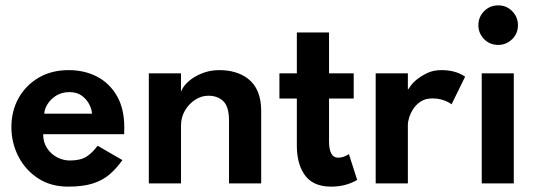

<svg xmlns="http://www.w3.org/2000/svg" viewBox="-20 -684 2006 716"><path d="M234 12Q169.5 12 122 -19Q74.5 -50 48.5 -100.8Q22.5 -151.5 22.5 -210Q22.5 -270 49.2 -318Q76 -366 124 -394.2Q172 -422.5 236 -422.5Q295.5 -422.5 342.2 -398Q389 -373.5 416.2 -326Q443.5 -278.5 443.5 -209Q443.5 -196 443 -183.5H141Q141 -153 155.8 -131Q170.5 -109 193.2 -97.2Q216 -85.5 240 -85.5Q280 -85.5 302 -99.5Q324 -113.5 344 -140.5L436.5 -87Q414.5 -56 388.8 -33.8Q363 -11.5 326.2 0.2Q289.5 12 234 12ZM323 -260Q322.5 -275.5 313.2 -294.2Q304 -313 285.5 -326.8Q267 -340.5 239 -340.5Q211 -340.5 190.2 -327.8Q169.5 -315 157.8 -296.5Q146 -278 145 -260Z M954 0H834V-234.5Q834 -285.5 813.2 -306.2Q792.5 -327 756.5 -327Q731.5 -327 708.2 -312.2Q685 -297.5 670 -272.2Q655 -247 655 -216V0H535V-410.5H655V-342Q662 -361.5 682.2 -379.8Q702.5 -398 732.5 -410.2Q762.5 -422.5 797.5 -422.5Q862 -422.5 903.5 -391.5Q954 -353.5 954 -270.5Z M1215 12Q1142.5 12 1112 -38Q1087 -78 1087 -141V-316.5H1022V-410.5H1087V-563H1207V-410.5H1299V-316.5H1207V-158Q1207 -96 1240.5 -96Q1262.5 -96 1281 -109.5L1312 -13Q1269 12 1215 12Z M1501 0H1381V-410.5H1501V-350.5Q1502.5 -350.5 1506.5 -356.5Q1525.5 -388.5 1574 -412Q1596.5 -422.5 1626 -422.5Q1679.5 -422.5 1714.5 -398L1664 -295Q1650.5 -306 1623.5 -313.5Q1610.5 -317 1593 -317Q1566 -317 1548.2 -305Q1530.5 -293 1520 -276Q1509.5 -259 1505.2 -243.5Q1501 -228 1501 -220.5Z M1838 -516.5Q1806.5 -516.5 1785.2 -538.2Q1764 -560 1764 -590Q1764 -621 1785.5 -642.5Q1807 -664 1838 -664Q1869 -664 1890.2 -642.2Q1911.5 -620.5 1911.5 -590Q1911.5 -558.5 1889.5 -537.5Q1867.5 -516.5 1838 -516.5ZM1896 0H1776.5V-410.5H1896Z"/></svg>

Font: Lucymar Sans SemiBold
Style: Regular
Weight: 600
Foundry: The League of Moveable Type (original font) / Main changes by Cristiano Sobral with portions from Mirco Monsees
Version: Version 2.001;August 30, 2020;FontCreator 13.0.0.2681 64-bit